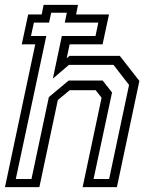

<svg xmlns="http://www.w3.org/2000/svg" viewBox="-36 -770 636 790"><path d="M-15.5 0 109 -587.5H53.5L80 -710.5H135.5L143.5 -750H285L277 -710.5H412.5L386 -587.5H250.5L238.5 -530.5L250 -540H457L537.5 -437L445 0H304L382 -368L357.5 -399H251L202 -358.5L126 0ZM29 -33.5H93.5L165 -370.5L246.5 -438.5H386.5L425 -389.5L349 -33.5H413L495 -420.5L431 -503H247.5L181.5 -446.5L218.5 -622H357L368.5 -677H230.5L239 -717.5H174.5L166 -677H103.5L91.5 -622H154.5Z"/></svg>

Font: Tourney Condensed Regular
Style: Italic
Weight: 400
Width: 3
Italic angle: -12°
Designer: Tyler Finck
Foundry: Etcetera Type Co
Version: Version 1.010; ttfautohint (v1.8.3)